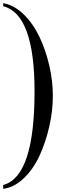

<svg xmlns="http://www.w3.org/2000/svg" viewBox="-64 -897 403 1206"><path d="M-44 265Q153 213 153 -323Q153 -808 -44 -858V-877Q25 -865 84.5 -807Q144 -749 183.5 -666Q223 -583 245.5 -486Q268 -389 268 -295Q268 -201 245.5 -102Q223 -3 184 81.5Q145 166 84.5 223.5Q24 281 -44 289Z"/></svg>

Font: Triodion Unicode
Style: Normal
Weight: 400
Version: Version 1.1